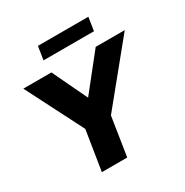

<svg xmlns="http://www.w3.org/2000/svg" viewBox="-199 -1053 1168 1213"><g transform="rotate(-30 385.0 -446.5)"><path d="M30 0ZM196 0 242 -289 30 -705H235L356 -451L558 -705H770L425 -282L381 0ZM230 -796 245 -893H613L598 -796Z"/></g></svg>

Font: Winston ExtraBold
Style: Italic
Weight: 800
Italic angle: -9°
Designer: Original fonts by Vernon Adams / Changes by Cristiano Sobral
Foundry: Original fonts by Vernon Adams / Changes by Cristiano Sobral
Version: Version 2.503;July 17, 2020;FontCreator 13.0.0.2655 64-bit